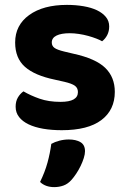

<svg xmlns="http://www.w3.org/2000/svg" viewBox="-20 -517 523 786"><path d="M450 -141Q450 -67 395 -25.5Q340 16 233 16Q191 16 156.5 10Q122 4 97 -8Q72 -20 58 -38Q44 -56 44 -80Q44 -102 53 -117.5Q62 -133 76 -143Q105 -126 142 -113Q179 -100 228 -100Q299 -100 299 -140Q299 -157 286.5 -166Q274 -175 244 -182L204 -191Q122 -208 82 -243.5Q42 -279 42 -343Q42 -414 99.5 -455.5Q157 -497 254 -497Q290 -497 322 -491.5Q354 -486 377 -475Q400 -464 413.5 -447.5Q427 -431 427 -409Q427 -389 419 -373.5Q411 -358 398 -348Q390 -353 374.5 -359Q359 -365 341 -370Q323 -375 303 -378Q283 -381 266 -381Q231 -381 211.5 -371.5Q192 -362 192 -343Q192 -329 203 -321Q214 -313 243 -306L281 -297Q372 -277 411 -239Q450 -201 450 -141ZM273 219Q258 236 240 242.5Q222 249 202 249Q166 249 144 228Q164 187 174.5 148.5Q185 110 190 72Q204 64 223 59Q242 54 262 54Q291 54 309.5 65Q328 76 328 102Q328 114 323 130Q318 146 310 162.5Q302 179 292 194Q282 209 273 219Z"/></svg>

Font: Baloo 2
Style: Bold
Weight: 700
Designer: Sarang Kulkarni and Ek Type
Foundry: Ek Type
Version: Version 1.640;hotconv 1.0.111;makeotfexe 2.5.65597; ttfautoh